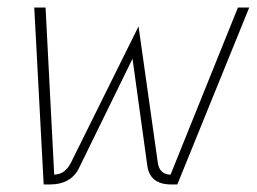

<svg xmlns="http://www.w3.org/2000/svg" viewBox="-20 -490 682 510"><path d="M71 -470H101L124 -26Q140 -27 150.5 -35Q161 -43 169 -59L348 -420L399 -59Q403 -27 433 -26L612 -470H642L451 0H435Q377 0 371 -52L332 -334L191 -46Q170 0 112 0H96Z"/></svg>

Font: KoHo ExtraLight
Style: Italic
Weight: 275
Italic angle: -10°
Version: Version 1.000; ttfautohint (v1.6)